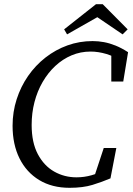

<svg xmlns="http://www.w3.org/2000/svg" viewBox="-20 -881 633 916"><path d="M312 15Q228 15 167 -22Q106 -59 73 -125.5Q40 -192 40 -281Q40 -347 59.5 -407.5Q79 -468 114 -518.5Q149 -569 197 -606.5Q245 -644 302 -664.5Q359 -685 422 -685Q449 -685 476 -680Q503 -675 531.5 -663.5Q560 -652 591 -632L568 -492H511V-632L552 -591Q526 -612 487.5 -623.5Q449 -635 412 -635Q364 -635 321.5 -617Q279 -599 244 -566.5Q209 -534 183.5 -490Q158 -446 144.5 -394Q131 -342 131 -285Q131 -201 160.5 -145.5Q190 -90 238.5 -62.5Q287 -35 345 -35Q382 -35 417 -45Q452 -55 483 -71L427 -30L475 -175H535L507 -30Q467 -13 421.5 1Q376 15 312 15ZM470 -861 589 -741 565 -717 406 -825H490L300 -717L286 -741L438 -861Z"/></svg>

Font: Source Serif 4
Style: Italic
Weight: 400
Italic angle: -12°
Designer: Frank Grießhammer
Foundry: Adobe Systems Incorporated
Version: Version 4.004;hotconv 1.0.116;makeotfexe 2.5.65601